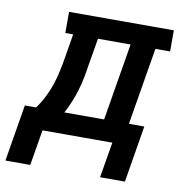

<svg xmlns="http://www.w3.org/2000/svg" viewBox="-119 -594 796 823"><g transform="rotate(10 279.0 -182.5)"><path d="M-42 155 -1 -92H48Q67 -118 81.5 -147Q96 -176 105.5 -205Q115 -234 121.5 -264.5Q128 -295 133 -325L150 -428H116V-520H572V-428H508L452 -92H519L478 155H370L396 0H92L66 155ZM171 -92H344L400 -428H258L238 -310Q234 -282 228.5 -254Q223 -226 215 -199Q207 -172 196 -145Q185 -118 171 -92Z"/></g></svg>

Font: Iosevka Etoile SmBdObl
Style: Regular
Weight: 600
Italic angle: -9°
Designer: Belleve Invis
Foundry: Belleve Invis
Version: Version 15.5.2; ttfautohint (v1.8.4)